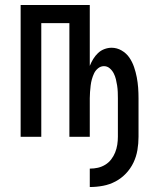

<svg xmlns="http://www.w3.org/2000/svg" viewBox="-20 -550 640 772"><path d="M341 202V128Q358 128 373.5 124.5Q389 121 403 112.5Q417 104 427 91Q437 78 443 63Q449 48 451.5 32Q454 16 454 0V-155Q454 -167 453.5 -180Q453 -193 451 -206Q449 -219 446 -231.5Q443 -244 437 -255.5Q431 -267 421 -275.5Q411 -284 398 -284Q385 -284 374.5 -275.5Q364 -267 358.5 -255.5Q353 -244 349.5 -231.5Q346 -219 344.5 -206Q343 -193 342 -180Q341 -167 341 -155V0H259V-457H146V0H63V-530H341V-285Q347 -300 355 -313Q363 -326 374 -336.5Q385 -347 399.5 -352.5Q414 -358 429 -358Q450 -358 469 -347Q488 -336 500 -318.5Q512 -301 519 -280.5Q526 -260 530 -239Q534 -218 535.5 -197Q537 -176 537 -155V0Q537 27 532.5 53.5Q528 80 516.5 104Q505 128 486.5 147.5Q468 167 444.5 179.5Q421 192 394.5 197Q368 202 341 202Z"/></svg>

Font: Iosevka Curly Extended
Style: Regular
Weight: 400
Width: 7
Monospace: yes
Designer: Belleve Invis
Foundry: Belleve Invis
Version: Version 11.1.0; ttfautohint (v1.8.3)